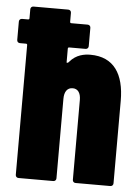

<svg xmlns="http://www.w3.org/2000/svg" viewBox="-66 -741 569 781"><g transform="rotate(5 218.0 -350.0)"><path d="M287 -525C263 -525 229 -520 203 -489C200 -485 197 -484 195 -484C194 -484 193 -484 193 -486V-542C193 -545 195 -547 198 -547H265C272 -547 277 -552 277 -559V-634C277 -641 272 -646 265 -646H198C195 -646 193 -648 193 -651V-688C193 -695 188 -700 181 -700H39C32 -700 27 -695 27 -688V-651C27 -648 25 -646 22 -646H-3C-10 -646 -15 -641 -15 -634V-559C-15 -552 -10 -547 -3 -547H22C25 -547 27 -545 27 -542V-12C27 -5 32 0 39 0H181C188 0 193 -5 193 -12V-337C193 -366 205 -383 227 -383C248 -383 260 -367 260 -338V-12C260 -5 265 0 272 0H414C421 0 426 -5 426 -12V-349C426 -458 383 -525 287 -525Z"/></g></svg>

Font: Barlow Condensed ExtraBold
Style: Regular
Weight: 800
Width: 3
Designer: Jeremy Tribby
Foundry: Tribby Type
Version: Version 1.422;hotconv 1.0.109;makeotfexe 2.5.65596